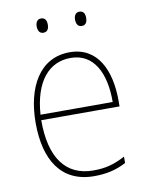

<svg xmlns="http://www.w3.org/2000/svg" viewBox="-82 -764 644 833"><g transform="rotate(-10 240.5 -347.0)"><path d="M132 -673C132 -656 139 -641 156 -641C175 -641 181 -655 181 -673C181 -690 175 -704 156 -704C139 -704 132 -689 132 -673ZM301 -673C301 -656 308 -641 325 -641C344 -641 350 -655 350 -673C350 -690 344 -704 325 -704C308 -704 301 -689 301 -673ZM253 -538C119 -538 55 -416 55 -261C55 -100 119 10 266 10C322 10 365 -1 407 -23V-51C355 -24 319 -15 266 -15C144 -15 80 -105 81 -269H426V-295C426 -427 377 -538 253 -538ZM253 -513C355 -513 401 -420 400 -293H82C92 -438 157 -513 253 -513Z"/></g></svg>

Font: Noto Sans Gujarati SemiCondensed Thin
Style: Regular
Weight: 100
Width: 4
Designer: Jelle Bosma - Monotype Design Team, Universal Thirst
Foundry: Monotype Imaging Inc.
Version: Version 2.106